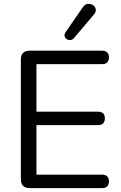

<svg xmlns="http://www.w3.org/2000/svg" viewBox="-20 -965 623 985"><path d="M132 0Q110 0 98.5 -11.5Q87 -23 87 -45V-660Q87 -682 98.5 -693.5Q110 -705 132 -705H504Q521 -705 530 -696Q539 -687 539 -671Q539 -654 530 -645Q521 -636 504 -636H167V-392H483Q500 -392 509 -383.5Q518 -375 518 -358Q518 -341 509 -332Q500 -323 483 -323H167V-69H504Q521 -69 530 -60Q539 -51 539 -35Q539 -18 530 -9Q521 0 504 0ZM359 -769Q351 -760 340.5 -759.5Q330 -759 322 -764.5Q314 -770 311.5 -779Q309 -788 316 -799L405 -928Q414 -941 425 -944Q436 -947 447 -943.5Q458 -940 464.5 -932Q471 -924 471.5 -913.5Q472 -903 463 -892Z"/></svg>

Font: Nunito
Style: Regular
Weight: 400
Designer: Vernon Adams
Foundry: Vernon Adams
Version: Version 3.602